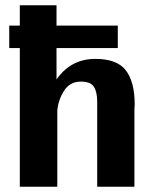

<svg xmlns="http://www.w3.org/2000/svg" viewBox="-20 -707 597 727"><path d="M15 -525V-610H55V-687H194V-610H426V-525H194V-442V-406Q248 -484 341 -484Q424 -484 457 -440Q490 -396 490 -311Q490 -308 489.5 -302Q489 -296 489 -293V0H348V-322Q348 -359 335.5 -378.5Q323 -398 286 -398Q245 -398 223 -364Q201 -330 197 -289V-242V0H55V-525Z"/></svg>

Font: Coval
Style: Heavy
Weight: 900
Foundry: Context Ltd
Version: Version 001.000